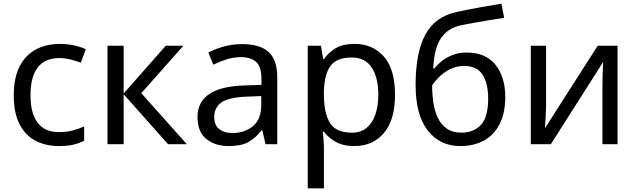

<svg xmlns="http://www.w3.org/2000/svg" viewBox="-20 -785 3467 1045"><path d="M300 10Q229 10 173.5 -19Q118 -48 86.5 -109Q55 -170 55 -265Q55 -364 88 -426Q121 -488 177.5 -517Q234 -546 306 -546Q347 -546 385 -537.5Q423 -529 447 -517L420 -444Q396 -453 364 -461Q332 -469 304 -469Q146 -469 146 -266Q146 -169 184.5 -117.5Q223 -66 299 -66Q343 -66 376.5 -75Q410 -84 438 -97V-19Q411 -5 378.5 2.5Q346 10 300 10Z M882 -536H978L749 -278L997 0H895L653 -272V0H565V-536H653V-276Z M1297 -545Q1395 -545 1442 -502Q1489 -459 1489 -365V0H1425L1408 -76H1404Q1369 -32 1330.5 -11Q1292 10 1224 10Q1151 10 1103 -28.5Q1055 -67 1055 -149Q1055 -229 1118 -272.5Q1181 -316 1312 -320L1403 -323V-355Q1403 -422 1374 -448Q1345 -474 1292 -474Q1250 -474 1212 -461.5Q1174 -449 1141 -433L1114 -499Q1149 -518 1197 -531.5Q1245 -545 1297 -545ZM1323 -259Q1223 -255 1184.5 -227Q1146 -199 1146 -148Q1146 -103 1173.5 -82Q1201 -61 1244 -61Q1312 -61 1357 -98.5Q1402 -136 1402 -214V-262Z M1910 -546Q2009 -546 2069.5 -477Q2130 -408 2130 -269Q2130 -132 2069.5 -61Q2009 10 1909 10Q1847 10 1806.5 -13.5Q1766 -37 1743 -68H1737Q1739 -51 1741 -25Q1743 1 1743 20V240H1655V-536H1727L1739 -463H1743Q1767 -498 1806 -522Q1845 -546 1910 -546ZM1894 -472Q1812 -472 1778.5 -426Q1745 -380 1743 -286V-269Q1743 -170 1775.5 -116.5Q1808 -63 1896 -63Q1945 -63 1976.5 -90Q2008 -117 2023.5 -163.5Q2039 -210 2039 -270Q2039 -362 2003.5 -417Q1968 -472 1894 -472Z M2242 -322Q2242 -498 2295 -596.5Q2348 -695 2466 -720Q2531 -734 2593 -745Q2655 -756 2709 -765L2724 -688Q2689 -683 2645 -675.5Q2601 -668 2558 -660.5Q2515 -653 2484 -646Q2419 -632 2381 -578.5Q2343 -525 2338 -412H2344Q2358 -431 2382.5 -451Q2407 -471 2441.5 -485Q2476 -499 2520 -499Q2624 -499 2677 -432Q2730 -365 2730 -258Q2730 -169 2699 -109Q2668 -49 2613 -19.5Q2558 10 2485 10Q2374 10 2308 -75Q2242 -160 2242 -322ZM2492 -63Q2557 -63 2597 -105Q2637 -147 2637 -249Q2637 -331 2606.5 -378.5Q2576 -426 2506 -426Q2462 -426 2426 -406.5Q2390 -387 2366 -362Q2342 -337 2332 -320Q2332 -271 2339 -225Q2346 -179 2363.5 -142.5Q2381 -106 2412.5 -84.5Q2444 -63 2492 -63Z M2952 -209Q2952 -197 2951 -173Q2950 -149 2948.5 -125Q2947 -101 2946 -87L3233 -536H3341V0H3259V-316Q3259 -332 3259.5 -358Q3260 -384 3261 -409.5Q3262 -435 3263 -448L2978 0H2869V-536H2952Z"/></svg>

Font: Go Noto Current
Style: Regular
Weight: 400
Designer: Monotype Design Team
Foundry: Monotype Imaging Inc.
Version: Version 2.007; ttfautohint (v1.8) -l 8 -r 50 -G 200 -x 14 -D